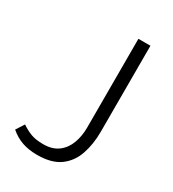

<svg xmlns="http://www.w3.org/2000/svg" viewBox="-167 -758 770 857"><g transform="rotate(30 218.0 -329.5)"><path d="M354 -224Q354 -160 336 -107Q318 -54 275.5 -23Q233 8 159 8Q115 8 81 -4Q47 -16 18 -41L45 -83Q68 -67 93.5 -57Q119 -47 159 -47Q206 -47 235.5 -69.5Q265 -92 278.5 -129Q292 -166 292 -208V-667H354Z"/></g></svg>

Font: Epunda Sans Light
Style: Regular
Weight: 300
Designer: Simon Atzbach
Foundry: typofactur
Version: Version 2.204; ttfautohint (v1.8.4.7-5d5b)